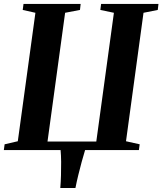

<svg xmlns="http://www.w3.org/2000/svg" viewBox="-26 -763 826 976"><path d="M280.5 192.5Q283 163 284 128.5Q285 94 284.8 60Q284.5 26 282 0H-6.5L-2.5 -29.5L64.5 -45L154 -698L89.5 -712.5L93.5 -743H384L380.5 -712.5L305 -698L215.5 -43.5H463.5L553 -698L484 -712.5L488 -743H779.5L776 -712.5L703.5 -698L614.5 -45L684 -29.5L680 0H406.5Q398 27.5 389.2 60Q380.5 92.5 372.2 126Q364 159.5 357.5 192.5Z"/></svg>

Font: Merriweather 96pt
Style: Bold Italic
Weight: 700
Italic angle: -7.8°
Version: Version 2.101